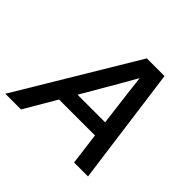

<svg xmlns="http://www.w3.org/2000/svg" viewBox="-201 -836 1013 1013"><g transform="rotate(45 305.0 -330.0)"><path d="M472 0 449 -179H181L76 0H-41L355 -660H487L576 0ZM232 -266H438L414 -457L402 -560L345 -460Z"/></g></svg>

Font: Elaine Sans Medium
Style: Italic
Weight: 500
Italic angle: -13°
Designer: Wei Huang
Foundry: Wei Huang
Version: Version 2.001;December 24, 2019;FontCreator 12.0.0.2547 64-b